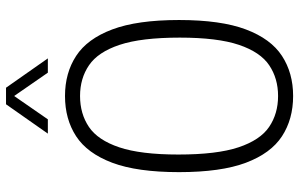

<svg xmlns="http://www.w3.org/2000/svg" viewBox="-198 -787 994 638"><g transform="rotate(-90 299.0 -468.0)"><path d="M299 9Q222 9 165.2 -28Q108.5 -65 77.2 -148Q46 -231 46 -370Q46 -509 77.2 -592Q108.5 -675 165.2 -712Q222 -749 299 -749Q375.5 -749 432.2 -712Q489 -675 520.2 -592Q551.5 -509 551.5 -370Q551.5 -231 520.2 -148Q489 -65 432.2 -28Q375.5 9 299 9ZM299 -41Q357.5 -41 401.2 -70.5Q445 -100 469 -171.2Q493 -242.5 493 -367.5Q493 -495.5 469 -567.5Q445 -639.5 401.2 -669.2Q357.5 -699 299 -699Q240 -699 196.2 -669.5Q152.5 -640 128.5 -568.8Q104.5 -497.5 104.5 -372.5Q104.5 -244.5 128.5 -172.5Q152.5 -100.5 196.2 -70.8Q240 -41 299 -41ZM174 -806 271.5 -945H326.5L424 -806H376.5L299 -918L221.5 -806Z"/></g></svg>

Font: Encode Sans Condensed Light
Style: Regular
Weight: 300
Width: 3
Designer: Multiple Designers
Foundry: Impallari Type
Version: Version 3.000; ttfautohint (v1.8.3) -l 8 -r 50 -G 200 -x 14 